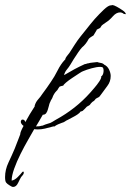

<svg xmlns="http://www.w3.org/2000/svg" viewBox="-141 -434 517 758"><path d="M7 77Q1 77 -6 76Q-15 92 -30 118Q-45 144 -60 174Q-75 204 -85 232Q-95 260 -95 279Q-83 277 -71 265Q-59 253 -52 244H-47Q-47 251 -48.5 253.5Q-50 256 -54 261L-57 264Q-62 272 -69.5 288Q-77 304 -89 304Q-93 304 -96 302Q-99 300 -103 298Q-113 292 -117 286.5Q-121 281 -121 265Q-121 236 -107.5 207.5Q-94 179 -83 153Q-82 151 -77 137.5Q-72 124 -66.5 110.5Q-61 97 -61 96Q-62 89 -48 63Q-58 56 -59 47Q-59 45 -57.5 41.5Q-56 38 -52 38Q-47 38 -44.5 41Q-42 44 -41 48Q-25 18 -4 -14V-17Q0 -31 9.5 -41.5Q19 -52 26 -63Q35 -75 43.5 -87Q52 -99 60 -111Q74 -131 86.5 -156Q99 -181 115 -198H116Q117 -205 123 -212.5Q129 -220 133 -225Q144 -242 154.5 -258.5Q165 -275 177 -290Q184 -298 199.5 -318Q215 -338 233 -359Q251 -379 269 -396Q287 -413 297 -413H299Q300 -414 303 -414Q308 -414 320 -407.5Q332 -401 343.5 -393Q355 -385 356 -378L348 -379Q341 -385 333 -385Q318 -385 304.5 -369.5Q291 -354 278 -346Q273 -342 266.5 -338Q260 -334 257 -328L256 -326Q254 -323 252 -322.5Q250 -322 247 -320L241 -317L240 -314Q237 -309 234 -304Q231 -299 228 -294Q224 -292 217.5 -287.5Q211 -283 209 -280Q198 -259 183 -247Q178 -242 168.5 -228.5Q159 -215 150 -200.5Q141 -186 137 -179Q131 -169 123 -159.5Q115 -150 112 -138H113Q133 -150 152.5 -160.5Q172 -171 194 -181Q198 -181 201 -182.5Q204 -184 208 -184Q213 -186 224.5 -187Q236 -188 243 -189Q248 -187 257 -185.5Q266 -184 270 -179Q283 -173 289.5 -159.5Q296 -146 296 -134Q296 -112 283 -95Q270 -78 258 -61Q254 -55 251.5 -52.5Q249 -50 242 -47Q238 -45 237 -44Q232 -37 229 -35Q227 -34 225.5 -33Q224 -32 222 -30Q215 -23 214.5 -21Q214 -19 202 -13Q199 -9 193.5 -4Q188 1 185 4L176 7Q174 12 164 18.5Q154 25 143 30.5Q132 36 127 39Q120 42 115.5 45.5Q111 49 103 51Q99 52 88 57Q77 62 75 65Q71 65 70.5 65Q70 65 66 66Q51 70 37 73.5Q23 77 7 77ZM28 19Q20 33 13 45Q6 57 1 65Q11 65 17 64Q23 62 27 62Q32 60 38 57.5Q44 55 49 54Q58 52 65 47.5Q72 43 79 39Q158 -4 215 -68Q221 -75 231.5 -87Q242 -99 251 -112.5Q260 -126 259 -134H261Q265 -138 266.5 -144Q268 -150 268 -155Q268 -163 265.5 -166.5Q263 -170 255 -170Q241 -170 221 -164.5Q201 -159 187 -153Q183 -152 171 -144Q159 -136 144.5 -126.5Q130 -117 119.5 -108Q109 -99 109 -96Q105 -95 102 -94.5Q99 -94 97 -93Q94 -93 90 -86L87 -81Q85 -77 83 -76Q77 -70 73 -63.5Q69 -57 66 -49V-48Q66 -48 59 -36Q58 -32 56 -29Q54 -25 52 -16Q50 -7 48 -2Q46 6 41.5 12.5Q37 19 28 19Z"/></svg>

Font: Qwitcher Grypen
Style: Bold
Weight: 700
Designer: Robert E. Leuschke
Foundry: Robert E. Leuschke
Version: Version 1.100; ttfautohint (v1.8.3)